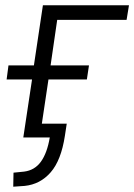

<svg xmlns="http://www.w3.org/2000/svg" viewBox="-20 -519 507 725"><path d="M30 186 31 133 71 129Q111 124 134.5 91.5Q158 59 168 0H68L101 -219H5L12 -272H108L142 -499H467L458 -444H196L171 -272H316L308 -219H163L138 -52H232L225 -6Q211 86 171.5 131.5Q132 177 73 183Z"/></svg>

Font: Nunitoga
Style: Light Italic
Weight: 300
Italic angle: -9°
Designer: Vernon Adams
Foundry: Vernon Adams
Version: Version 1.0